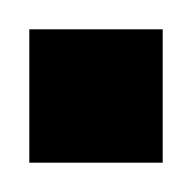

<svg xmlns="http://www.w3.org/2000/svg" viewBox="-20 -438 131 131"><path d="M0 -327V-418H91V-327Z"/></svg>

Font: Instrument Sans Condensed
Style: Regular
Weight: 400
Width: 3
Designer: Rodrigo Fuenzalida
Foundry: fragTYPE
Version: Version 1.000;gftools[0.9.28]